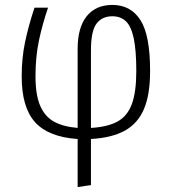

<svg xmlns="http://www.w3.org/2000/svg" viewBox="-20 -554 691 779"><path d="M349 10V197L295 205V10Q177 2 122.5 -58Q68 -118 68 -244Q68 -319 82 -385Q96 -451 120 -523H175Q152 -456 138 -389.5Q124 -323 124 -245Q124 -169 143 -125Q162 -81 199 -60.5Q236 -40 295 -35V-355Q295 -443 332 -488.5Q369 -534 436 -534Q510 -534 549.5 -473Q589 -412 589 -266Q589 -171 564.5 -112.5Q540 -54 487.5 -24.5Q435 5 349 10ZM533 -265Q533 -350 522.5 -399Q512 -448 490.5 -468Q469 -488 436 -488Q394 -488 371.5 -458Q349 -428 349 -349V-35Q417 -39 457 -61Q497 -83 515 -132Q533 -181 533 -265Z"/></svg>

Font: Fira Sans Condensed Light
Style: Regular
Weight: 300
Width: 3
Designer: bBox Type GmbH & Carrois Corporate GbR & Edenspiekermann AG
Foundry: bBox Type GmbH & Carrois Corporate GbR & Edenspiekermann AG
Version: Version 4.301